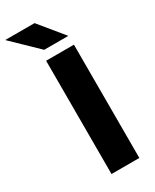

<svg xmlns="http://www.w3.org/2000/svg" viewBox="-274 -882 759 938"><g transform="rotate(-30 105.0 -413.0)"><path d="M215 0H58V-639H215ZM101 -826.5 211.5 -691.5V-690H76.5L-63 -825V-826.5Z"/></g></svg>

Font: Anek Gujarati Medium
Style: Bold
Weight: 700
Version: Version 1.003